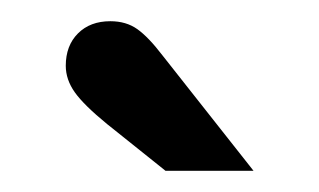

<svg xmlns="http://www.w3.org/2000/svg" viewBox="-20 -733 301 181"><path d="M136 -572 81 -616Q59 -634 50.5 -646Q42 -658 42 -671Q42 -690 53.5 -701.5Q65 -713 84 -713Q99 -713 109.5 -705.5Q120 -698 133 -681L219 -572Z"/></svg>

Font: Atkinson Hyperlegible Next Medium
Style: Regular
Weight: 500
Designer: Elliott Scott, Megan Eiswerth, Linus Boman, Theodore Petrosky, Letters from Sweden
Foundry: Applied Design Works, Letters from Sweden
Version: Version 2.001